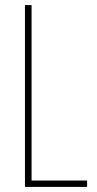

<svg xmlns="http://www.w3.org/2000/svg" viewBox="-20 -734 381 754"><path d="M78 0H322V-25H104V-714H78Z"/></svg>

Font: Noto Sans Kannada ExtraCondensed Thin
Style: Regular
Weight: 100
Width: 2
Designer: Jelle Bosma - Monotype Design Team
Foundry: Monotype Imaging Inc.
Version: Version 2.005